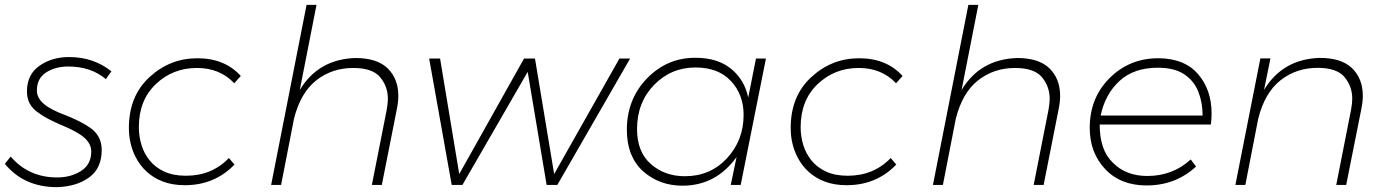

<svg xmlns="http://www.w3.org/2000/svg" viewBox="-27 -762 5706 791"><path d="M207 9Q72 9 -7 -87L17 -117Q91 -31 208 -31Q266 -31 307.5 -58Q349 -85 349 -138Q349 -169 320.5 -194.5Q292 -220 223 -248Q188 -263.5 168.8 -273.8Q149.5 -284 132 -297Q84 -328 84 -385Q84 -455 135.5 -491Q187 -527 257 -527Q359 -527 432 -468L409 -436Q348 -488 254 -488Q201 -488 163 -463.5Q125 -439 125 -389Q125 -358.5 153.5 -334Q182 -309.5 244 -287Q279.5 -272.5 301.5 -261.2Q323.5 -250 344 -236Q392 -203 392 -144Q392 -68 339.5 -30.5Q287 7 207 9Z M735 1Q683.5 1 644.2 -14Q605 -29 576.8 -55.2Q548.5 -81.5 531 -116.5Q504 -170 504 -235Q504 -366 588.5 -444Q673 -522 786 -522Q899 -522 965 -449L938 -419Q879 -482 784 -482Q685 -482 615 -415.5Q545 -349 545 -238Q545 -200.5 555.8 -165Q566.5 -129.5 589.8 -100.8Q613 -72 650 -55Q687 -38 739 -38Q846 -38 916 -111L939 -84Q857 1 735 1Z M1546 0H1505L1566 -309Q1571 -337 1571 -355Q1571 -405 1539.5 -443.5Q1508 -482 1428 -482Q1341 -482 1276 -431Q1211 -380 1184 -272L1131 0H1090L1236 -742H1277L1208 -391Q1284 -518 1437 -523Q1527 -523 1570.5 -480Q1614 -437 1614 -367Q1614 -342 1608 -313Z M2269 0H2225L2147 -466L1878 0H1834L1741 -521H1786L1865 -45L2132 -521H2177L2256 -45L2525 -521H2569Z M2784.5 3Q2689.5 3 2621.5 -57Q2555.5 -118 2555.5 -227Q2555.5 -353 2638 -438.5Q2720.5 -524 2837.5 -524Q2929.5 -524 2985 -478.5Q3040.5 -433 3055.5 -360L3087.5 -521H3128.5L3024.5 0H2983.5L3007.5 -115Q2922.5 3 2784.5 3ZM2794.5 -36Q2899.5 -36 2968 -110Q3036.5 -184 3036.5 -289Q3036.5 -372 2984.5 -428Q2932.5 -484 2838.5 -484Q2737.5 -484 2667.5 -412Q2597.5 -340 2597.5 -230Q2597.5 -136 2654.5 -86Q2711.5 -36 2794.5 -36Z M3461.5 1Q3410 1 3370.8 -14Q3331.5 -29 3303.2 -55.2Q3275 -81.5 3257.5 -116.5Q3230.5 -170 3230.5 -235Q3230.5 -366 3315 -444Q3399.5 -522 3512.5 -522Q3625.5 -522 3691.5 -449L3664.5 -419Q3605.5 -482 3510.5 -482Q3411.5 -482 3341.5 -415.5Q3271.5 -349 3271.5 -238Q3271.5 -200.5 3282.2 -165Q3293 -129.5 3316.2 -100.8Q3339.5 -72 3376.5 -55Q3413.5 -38 3465.5 -38Q3572.5 -38 3642.5 -111L3665.5 -84Q3583.5 1 3461.5 1Z M4272.5 0H4231.5L4292.5 -309Q4297.5 -337 4297.5 -355Q4297.5 -405 4266 -443.5Q4234.5 -482 4154.5 -482Q4067.5 -482 4002.5 -431Q3937.5 -380 3910.5 -272L3857.5 0H3816.5L3962.5 -742H4003.5L3934.5 -391Q4010.5 -518 4163.5 -523Q4253.5 -523 4297 -480Q4340.5 -437 4340.5 -367Q4340.5 -342 4334.5 -313Z M4696.5 2Q4589.5 2 4526 -65.5Q4462.5 -133 4462.5 -235Q4462.5 -359 4544.5 -440.5Q4626.5 -522 4744.5 -522Q4851.5 -522 4908 -457.5Q4964.5 -393 4964.5 -294Q4964.5 -272 4961.5 -249H4503.5Q4503.5 -143 4557.5 -92Q4611.5 -37 4699.5 -37Q4804.5 -37 4878.5 -105L4900.5 -76Q4816.5 2 4696.5 2ZM4927.5 -286Q4927.5 -339 4910 -383.8Q4892.5 -428.5 4852 -455.8Q4811.5 -483 4743.5 -483Q4643.5 -483 4584.5 -428Q4525.5 -373 4507.5 -286Z M5519 0H5478L5539 -309.5Q5544 -337.5 5544 -355.5Q5544 -405.5 5512.5 -444Q5481 -482.5 5401 -482.5Q5314 -482.5 5248.8 -431.5Q5183.5 -380.5 5156.5 -272.5L5103.5 0H5062.5L5165.5 -521.5H5207L5180.5 -391.5Q5257 -518.5 5410 -523.5Q5500 -523.5 5543.8 -480.5Q5587.5 -437.5 5587.5 -367.5Q5587.5 -342.5 5581.5 -313.5Z"/></svg>

Font: Argentum Sans ExtraLight
Style: Italic
Weight: 200
Italic angle: -11°
Designer: Julieta Ulanovsky (font), Cristiano Sobral (main changes and remaster)
Foundry: Julieta Ulanovsky (font), Cristiano Sobral (main changes and remaster)
Version: Version 2.007;June 15, 2022;FontCreator 14.0.0.2814 64-bit; 